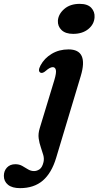

<svg xmlns="http://www.w3.org/2000/svg" viewBox="-138 -730 510 995"><path d="M241 -554.5Q201.5 -554.5 181 -574.2Q160.5 -594 162 -623Q164.5 -657 195 -683.5Q225.5 -710 275 -710Q316 -710 335 -689.5Q354 -669 352 -640.5Q350 -604 319.5 -579.2Q289 -554.5 241 -554.5ZM280.5 -336 153 88Q129.5 166.5 83.8 205.8Q38 245 -34 245Q-75 245 -96.5 227.5Q-118 210 -118 181.5Q-118 155.5 -101.8 138.2Q-85.5 121 -58.5 121Q-38 121 -22.5 130Q-7 139 7.5 147.8Q22 156.5 38.5 156.5Q53.5 156.5 67.2 147Q81 137.5 87.5 110Q91.5 92 86.2 73.2Q81 54.5 73.5 33.2Q66 12 62.5 -12.5Q59 -37 68 -66L143.5 -314.5Q155 -353 151.5 -367.5Q148 -382 135.5 -382Q121 -382 99.5 -363Q82.5 -348 71.5 -353.5Q56.5 -361.5 72 -391Q92 -428.5 130.2 -451.2Q168.5 -474 217 -474Q322 -474 280.5 -336Z"/></svg>

Font: Fraunces 9pt SemiBold
Style: Italic
Weight: 600
Italic angle: -16°
Version: Version 1.000;[b76b70a41]